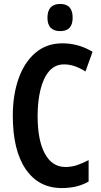

<svg xmlns="http://www.w3.org/2000/svg" viewBox="-20 -945 515 975"><path d="M305 -618Q259 -618 229.5 -583.5Q200 -549 185.5 -489.5Q171 -430 171 -356Q171 -232 208 -164.5Q245 -97 312 -97Q344 -97 373 -107Q402 -117 430 -132V-23Q373 10 294 10Q176 10 110.5 -86Q45 -182 45 -357Q45 -462 74 -545Q103 -628 159.5 -676.5Q216 -725 297 -725Q379 -725 450 -682L414 -582Q389 -598 362 -608Q335 -618 305 -618ZM286 -925Q349 -925 349 -855Q349 -787 286 -787Q221 -787 221 -855Q221 -925 286 -925Z"/></svg>

Font: Noto Sans Bengali ExtraCondensed SemiBold
Style: Regular
Weight: 600
Width: 2
Designer: Joana Ranito - Universal Thirst; Jelle Bosma - Monotype Design Team
Foundry: Universal Thirst ehf.
Version: Version 3.000; ttfautohint (v1.8.4.7-5d5b)